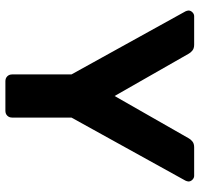

<svg xmlns="http://www.w3.org/2000/svg" viewBox="-34 -706 740 712"><g transform="rotate(90 336.0 -350.0)"><path d="M281 0Q270 0 263 -7Q256 -14 256 -25V-245L22 -668Q21 -671 20 -673.5Q19 -676 19 -679Q19 -687 25.5 -693.5Q32 -700 40 -700H146Q160 -700 168 -693Q176 -686 179 -680L336 -405L493 -680Q496 -686 504 -693Q512 -700 526 -700H632Q640 -700 646.5 -693.5Q653 -687 653 -679Q653 -676 652 -673.5Q651 -671 650 -668L416 -245V-25Q416 -14 409 -7Q402 0 391 0Z"/></g></svg>

Font: Rubik Light SemiBold
Style: Regular
Weight: 600
Version: Version 2.300;gftools[0.9.30]